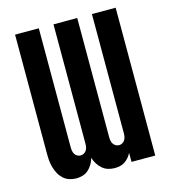

<svg xmlns="http://www.w3.org/2000/svg" viewBox="-110 -824 821 922"><g transform="rotate(-15 300.0 -363.5)"><path d="M156 8Q139 8 122 2.5Q105 -3 92 -15Q79 -27 71 -42Q63 -57 58 -74Q53 -91 51.5 -108Q50 -125 50 -143V-735H168V-143Q168 -134 169.5 -125.5Q171 -117 175.5 -109.5Q180 -102 188 -97.5Q196 -93 204 -93Q213 -93 221 -97.5Q229 -102 233.5 -109.5Q238 -117 239.5 -125.5Q241 -134 241 -143V-735H359V-143Q359 -134 360.5 -125.5Q362 -117 366.5 -109.5Q371 -102 379 -97.5Q387 -93 396 -93Q404 -93 412 -97.5Q420 -102 424.5 -109.5Q429 -117 430.5 -125.5Q432 -134 432 -143V-735H550V0H432V-45Q426 -33 417.5 -23Q409 -13 398 -5.5Q387 2 374 5Q361 8 347 8Q330 8 314 3Q298 -2 285.5 -13Q273 -24 264 -38.5Q255 -53 250 -69Q246 -53 237.5 -38.5Q229 -24 217 -13Q205 -2 189 3Q173 8 156 8Z"/></g></svg>

Font: Iosevka Fixed Extended
Style: Bold
Weight: 700
Width: 7
Monospace: yes
Designer: Belleve Invis
Foundry: Belleve Invis
Version: Version 24.1.1; ttfautohint (v1.8.4)